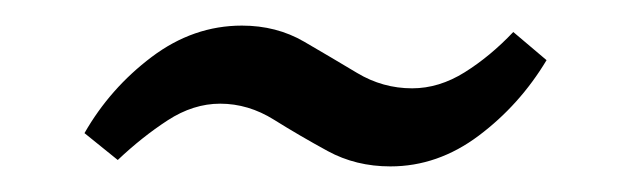

<svg xmlns="http://www.w3.org/2000/svg" viewBox="-20 -315 486 150"><path d="M285 -185Q258 -185 236 -197Q214 -209 194 -221.5Q174 -234 152 -234Q131 -234 111 -221Q91 -208 72 -190L46 -211Q66 -246 98.5 -270.5Q131 -295 169 -295Q196 -295 217.5 -282.5Q239 -270 259 -258Q279 -246 302 -246Q323 -246 343 -258.5Q363 -271 381 -290L407 -268Q386 -233 354 -209Q322 -185 285 -185Z"/></svg>

Font: Yrsa
Style: Italic
Weight: 400
Italic angle: -7.10001°
Designer: Anna Giedrys (Yrsa+Rasa design), David Brezina (Yrsa art-direction, Rasa art-direction, design)
Foundry: Rosetta Type Foundry
Version: Version 2.004